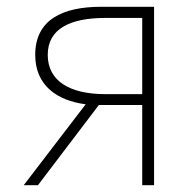

<svg xmlns="http://www.w3.org/2000/svg" viewBox="-20 -547 580 567"><path d="M291 -269C187 -269 121 -307 121 -385C121 -462 187 -494 291 -494H400V-269ZM50 0H92L272 -237H400V0H435V-527H279C165 -527 84 -489 84 -385C84 -295 148 -250 233 -239Z"/></svg>

Font: Harano Aji Gothic KR ExtraLight
Style: Regular
Weight: 250
Foundry: Masamichi Hosoda
Version: HaranoAjiGothicKR-ExtraLight version 20220220;ttx 4.29.1